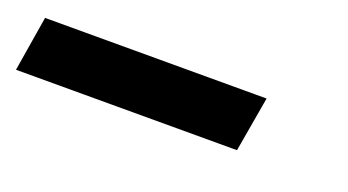

<svg xmlns="http://www.w3.org/2000/svg" viewBox="-26 -125 653 360"><g transform="rotate(20 300.0 55.0)"><path d="M5 110 23 0H465L446 110Z"/></g></svg>

Font: Iosevka Curly XBdExObl
Style: Regular
Weight: 800
Width: 7
Italic angle: -9°
Monospace: yes
Designer: Belleve Invis
Foundry: Belleve Invis
Version: Version 11.1.0; ttfautohint (v1.8.3)